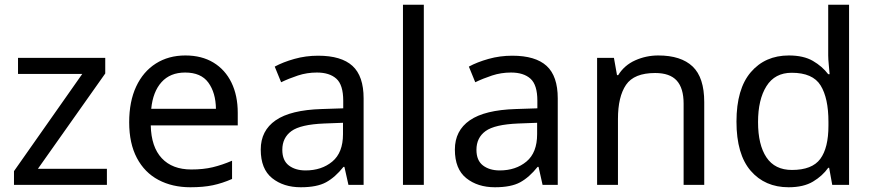

<svg xmlns="http://www.w3.org/2000/svg" viewBox="-20 -780 3687 810"><path d="M431 0H39V-58L327 -468H56V-536H424V-470L140 -68H431Z M762 -546Q831 -546 880.5 -516Q930 -486 956.5 -431.5Q983 -377 983 -304V-251H616Q618 -160 662.5 -112.5Q707 -65 787 -65Q838 -65 877.5 -74.5Q917 -84 959 -102V-25Q918 -7 878 1.5Q838 10 783 10Q707 10 648.5 -21Q590 -52 557.5 -113.5Q525 -175 525 -264Q525 -352 554.5 -415Q584 -478 637.5 -512Q691 -546 762 -546ZM761 -474Q698 -474 661.5 -433.5Q625 -393 618 -321H891Q890 -389 859 -431.5Q828 -474 761 -474Z M1322 -545Q1420 -545 1467 -502Q1514 -459 1514 -365V0H1450L1433 -76H1429Q1394 -32 1355.5 -11Q1317 10 1249 10Q1176 10 1128 -28.5Q1080 -67 1080 -149Q1080 -229 1143 -272.5Q1206 -316 1337 -320L1428 -323V-355Q1428 -422 1399 -448Q1370 -474 1317 -474Q1275 -474 1237 -461.5Q1199 -449 1166 -433L1139 -499Q1174 -518 1222 -531.5Q1270 -545 1322 -545ZM1348 -259Q1248 -255 1209.5 -227Q1171 -199 1171 -148Q1171 -103 1198.5 -82Q1226 -61 1269 -61Q1337 -61 1382 -98.5Q1427 -136 1427 -214V-262Z M1768 0H1680V-760H1768Z M2141 -545Q2239 -545 2286 -502Q2333 -459 2333 -365V0H2269L2252 -76H2248Q2213 -32 2174.5 -11Q2136 10 2068 10Q1995 10 1947 -28.5Q1899 -67 1899 -149Q1899 -229 1962 -272.5Q2025 -316 2156 -320L2247 -323V-355Q2247 -422 2218 -448Q2189 -474 2136 -474Q2094 -474 2056 -461.5Q2018 -449 1985 -433L1958 -499Q1993 -518 2041 -531.5Q2089 -545 2141 -545ZM2167 -259Q2067 -255 2028.5 -227Q1990 -199 1990 -148Q1990 -103 2017.5 -82Q2045 -61 2088 -61Q2156 -61 2201 -98.5Q2246 -136 2246 -214V-262Z M2757 -546Q2853 -546 2902 -499.5Q2951 -453 2951 -349V0H2864V-343Q2864 -408 2835 -440Q2806 -472 2744 -472Q2655 -472 2621 -422Q2587 -372 2587 -278V0H2499V-536H2570L2583 -463H2588Q2614 -505 2660 -525.5Q2706 -546 2757 -546Z M3307 10Q3207 10 3147 -59.5Q3087 -129 3087 -267Q3087 -405 3147.5 -475.5Q3208 -546 3308 -546Q3370 -546 3409.5 -523Q3449 -500 3474 -467H3480Q3479 -480 3476.5 -505.5Q3474 -531 3474 -546V-760H3562V0H3491L3478 -72H3474Q3450 -38 3410 -14Q3370 10 3307 10ZM3321 -63Q3406 -63 3440.5 -109.5Q3475 -156 3475 -250V-266Q3475 -366 3442 -419.5Q3409 -473 3320 -473Q3249 -473 3213.5 -416.5Q3178 -360 3178 -265Q3178 -169 3213.5 -116Q3249 -63 3321 -63Z"/></svg>

Font: Noto Sans Gunjala Gondi
Style: Regular
Weight: 400
Designer: Ek Type
Foundry: Ek Type
Version: Version 1.004